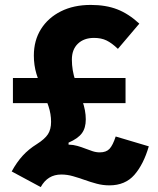

<svg xmlns="http://www.w3.org/2000/svg" viewBox="-20 -753 640 780"><path d="M145.5 7 27.5 -56.5Q48 -94 72.2 -120.5Q96.5 -147 129.5 -167.5Q162 -188 174.8 -207.8Q187.5 -227.5 187.5 -258Q187.5 -290 177 -321.5Q166.5 -353 152.5 -385.5Q138.5 -418 128 -453Q117.5 -488 117.5 -527.5Q117.5 -588.5 146.5 -634.8Q175.5 -681 227.5 -707Q279.5 -733 348.5 -733Q410 -733 456 -715.2Q502 -697.5 546 -657L459 -554.5Q434.5 -578 413 -588.5Q391.5 -599 362 -599Q321 -599 296.5 -575.5Q272 -552 272 -511Q272 -467.5 286.2 -425.2Q300.5 -383 314.5 -343.5Q328.5 -304 328.5 -268Q328.5 -233 312.5 -211.5Q296.5 -190 258.5 -173.5V-165.5Q278 -165 294.5 -160.2Q311 -155.5 326.2 -149.5Q341.5 -143.5 356 -138.8Q370.5 -134 385.5 -134Q411.5 -134 425 -148.5Q438.5 -163 450 -198.5L584.5 -158.5Q563 -85 525.8 -42.5Q488.5 0 424.5 0Q397.5 0 372.5 -6.8Q347.5 -13.5 323.8 -22Q300 -30.5 276.5 -37.2Q253 -44 229 -44Q173.5 -44 145.5 7ZM32.5 -334V-436H490V-334Z"/></svg>

Font: Google Sans Code
Style: Regular
Weight: 400
Monospace: yes
Designer: Google Sans Code Authors
Foundry: Google LLC
Version: Version 6.000